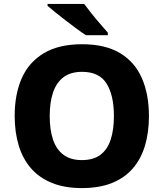

<svg xmlns="http://www.w3.org/2000/svg" viewBox="-20 -951 836 981"><path d="M741 -358Q741 -275 721 -207.5Q701 -140 659 -91Q617 -42 552 -16Q487 10 398 10Q310 10 245 -16.5Q180 -43 138 -91.5Q96 -140 75.5 -208Q55 -276 55 -359Q55 -470 91.5 -552Q128 -634 204.5 -679.5Q281 -725 399 -725Q518 -725 593.5 -679.5Q669 -634 705 -551.5Q741 -469 741 -358ZM234 -358Q234 -288 251 -237.5Q268 -187 304.5 -160Q341 -133 398 -133Q457 -133 493 -160Q529 -187 545.5 -237.5Q562 -288 562 -358Q562 -464 524.5 -524Q487 -584 399 -584Q341 -584 304.5 -556.5Q268 -529 251 -478.5Q234 -428 234 -358ZM410 -931Q426 -909 448 -881.5Q470 -854 492.5 -828.5Q515 -803 531 -784V-771H419Q399 -784 372.5 -803.5Q346 -823 317.5 -845Q289 -867 264 -887Q239 -907 223 -921V-931Z"/></svg>

Font: Noto Sans Hebrew ExtraBold
Style: Regular
Weight: 800
Designer: Monotype Design Team
Foundry: Monotype Imaging Inc.
Version: Version 2.003